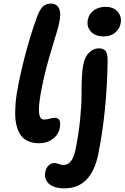

<svg xmlns="http://www.w3.org/2000/svg" viewBox="-20 -824 688 1060"><path d="M198.2 -33.2Q179.2 -33.2 163.6 -35.9Q147.9 -38.6 130.4 -47.1Q112.8 -55.7 100.3 -70.1Q87.9 -84.5 78.1 -109.4Q68.4 -134.3 65.2 -168Q62 -201.7 65.9 -251Q69.8 -300.3 82 -360.8Q125 -569.8 187 -737.8Q200.7 -773.4 217.8 -788.8Q234.9 -804.2 259.8 -804.2Q292.5 -804.2 305.4 -778.3Q318.4 -752.4 307.1 -699.2Q301.8 -670.9 267.1 -559.1Q232.4 -447.3 210.9 -340.8Q202.1 -296.9 198.2 -264.6Q194.3 -232.4 194.8 -213.4Q195.3 -194.3 199.2 -183.1Q203.1 -171.9 209 -168Q214.8 -164.1 223.1 -164.1Q238.3 -164.1 254.9 -168.9Q271.5 -173.8 278.8 -173.8Q302.2 -173.8 308.6 -159.4Q314.9 -145 310.1 -118.2Q302.7 -80.1 271 -56.6Q239.3 -33.2 198.2 -33.2ZM551.8 -623Q505.9 -623 481.7 -649.7Q457.5 -676.3 464.8 -714.8Q471.2 -748 498.3 -767.1Q525.4 -786.1 562 -786.1Q608.4 -786.1 630.9 -758.1Q653.3 -730 646 -694.8Q641.1 -666 616.7 -644.5Q592.3 -623 551.8 -623ZM335.9 215.8Q277.3 215.8 249.8 190.2Q222.2 164.6 230 126Q234.4 102.5 248.3 89.4Q262.2 76.2 280.8 76.2Q290 76.2 304.7 81.5Q319.3 86.9 331.1 86.9Q379.4 86.9 397 2Q414.6 -85.9 422.4 -165Q430.2 -244.1 429.9 -290Q429.7 -335.9 431.4 -384.8Q433.1 -433.6 439.9 -467.8Q449.2 -512.7 473.1 -534.9Q497.1 -557.1 524.9 -557.1Q551.3 -557.1 563 -542.5Q574.7 -527.8 574.2 -486.8Q569.8 -207.5 522.9 24.9Q484.9 215.8 335.9 215.8Z"/></svg>

Font: Shantell Sans Bouncy
Style: Italic
Weight: 600
Italic angle: -11.31°
Designer: Stephen Nixon, Anya Danilova, Shantell Martin
Foundry: Arrow Type
Version: Version 1.006;[9816181b4]